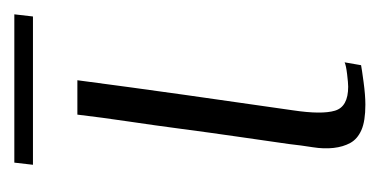

<svg xmlns="http://www.w3.org/2000/svg" viewBox="-151 -376 530 268"><g transform="rotate(-90 114.0 -242.0)"><path d="M136 -399Q126 -323 115.5 -248.5Q105 -174 94 -98Q88 -58 93.5 -39.5Q99 -21 127 -21Q132 -21 144.5 -22.5Q157 -24 161 -26L157 -3Q152 -2 133.5 0.5Q115 3 102 3Q79 3 66.5 -2.5Q54 -8 48.5 -18Q43 -28 41.5 -41.5Q40 -55 42.5 -70.5Q45 -86 47 -104Q52 -139 57.5 -177Q63 -215 68 -253Q73 -291 78.5 -328Q84 -365 88 -399Q100 -399 112.5 -399Q125 -399 136 -399ZM18 -461 21 -487H228L225 -461Z"/></g></svg>

Font: Genos Thin Light
Style: Italic
Weight: 300
Italic angle: -8°
Version: Version 1.010